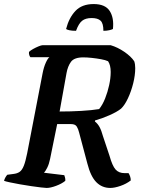

<svg xmlns="http://www.w3.org/2000/svg" viewBox="-33 -927 700 947"><path d="M197 0Q190 0 169 -2.5Q148 -5 120.5 -9Q93 -13 65 -18Q37 -23 16 -27.5Q-5 -32 -13 -35Q-11 -44 -6 -52.5Q-1 -61 3 -65L33 -69Q52 -71 64 -79.5Q76 -88 84.5 -109.5Q93 -131 101 -171L177 -565Q183 -596 193 -618Q203 -640 211 -645H117Q114 -648 111.5 -655Q109 -662 110 -671Q117 -678 130.5 -685.5Q144 -693 157.5 -698.5Q171 -704 177 -704H513Q547 -694 580 -671.5Q613 -649 629 -625Q634 -611 634 -591Q634 -556 624 -516Q614 -476 598 -442Q582 -408 564 -391Q544 -375 506.5 -358.5Q469 -342 436 -333L435 -328Q449 -317 458 -300.5Q467 -284 475 -255L507 -159Q521 -109 537 -91Q553 -73 582 -73H601Q605 -67 608.5 -57.5Q612 -48 612 -37Q590 -20 561 -10Q532 0 511 0Q470 0 442 -28.5Q414 -57 398 -120L357 -274Q353 -291 345.5 -303Q338 -315 317 -315H249L214 -143Q209 -118 200 -100Q191 -82 184 -75L284 -63Q285 -60 287.5 -52Q290 -44 289 -35Q272 -21 244 -10.5Q216 0 197 0ZM261 -377Q315 -377 367.5 -380Q420 -383 456 -389Q473 -410 485.5 -441.5Q498 -473 505.5 -507.5Q513 -542 513 -572Q513 -606 500 -625Q487 -631 465 -635Q443 -639 419.5 -641.5Q396 -644 378 -644Q333 -644 317 -622Q301 -600 295 -566ZM342 -775Q321 -775 308.5 -778Q296 -781 293 -784Q307 -839 339 -873Q371 -907 429 -907Q486 -907 508 -873Q530 -839 524 -784Q519 -781 506 -778Q493 -775 477 -775Q477 -812 463 -825Q449 -838 419 -838Q389 -838 372 -824.5Q355 -811 342 -775Z"/></svg>

Font: Texturina 72pt 72pt Regular
Style: Bold Italic
Weight: 700
Italic angle: -11°
Designer: Guillermo Torres Carreño
Foundry: Omnibus-Type
Version: Version 1.002; ttfautohint (v1.8.3)